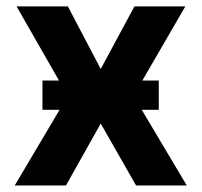

<svg xmlns="http://www.w3.org/2000/svg" viewBox="-20 -565 614 585"><path d="M24.9 0H181.1L286.9 -188.6L394.5 0H549L411.9 -230.5H463.8V-319.6H413.7L544.7 -545.5H389.6L286.9 -354.8L186.8 -545.5H30.5L159.8 -319.6H109.4V-230.5H161.6Z"/></svg>

Font: Inter-Hewn
Style: Bold
Weight: 700
Designer: Rasmus Andersson
Foundry: rsms
Version: Version 3.012;git-f93a4a705